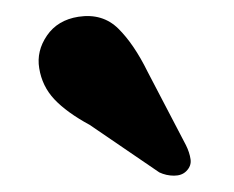

<svg xmlns="http://www.w3.org/2000/svg" viewBox="-20 -739 286 235"><path d="M160.5 -651.5 207.5 -561.5Q212 -552.5 213.2 -544.2Q214.5 -536 208 -529.5Q202.5 -524 193 -524Q183.5 -524 175 -528L90 -586Q61.5 -601.5 46.5 -617.5Q31.5 -633.5 28 -655.5Q24.5 -676.5 37.5 -695.5Q50.5 -714.5 76 -718.5Q105.5 -723 124.8 -704Q144 -685 160.5 -651.5Z"/></svg>

Font: Fraunces 9pt Soft SemiBold
Style: Regular
Weight: 600
Version: Version 1.000;[b76b70a41]